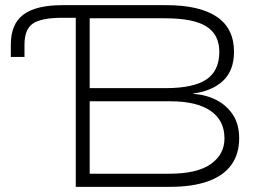

<svg xmlns="http://www.w3.org/2000/svg" viewBox="-20 -725 1052 745"><path d="M274 0V-656H223Q140 -656 107.5 -633.5Q75 -611 75 -552V-504H22V-552Q22 -632 71 -668.5Q120 -705 222 -705H625Q754 -705 821 -660Q888 -615 888 -524Q888 -452 846 -412Q804 -372 729 -362V-361Q782 -357 821.5 -336Q861 -315 884.5 -278.5Q908 -242 908 -188Q908 -127 877.5 -85Q847 -43 787 -21.5Q727 0 639 0ZM328 -51H638Q745 -51 798 -88.5Q851 -126 851 -188Q851 -258 797 -295Q743 -332 641 -332H328ZM328 -383H623Q730 -383 780.5 -416.5Q831 -450 831 -524Q831 -590 781.5 -622Q732 -654 621 -654H328Z"/></svg>

Font: Nunito Sans 7pt Expanded ExtraLight
Style: Regular
Weight: 250
Width: 7
Designer: Vernon Adams
Foundry: Vernon Adams
Version: Version 3.101;gftools[0.9.27]